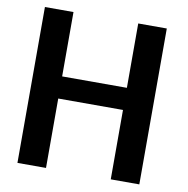

<svg xmlns="http://www.w3.org/2000/svg" viewBox="-84 -852 914 934"><g transform="rotate(10 372.5 -385.0)"><path d="M204.1 0H63V-770H204.1V-452.1H523.9V-770H665V0H523.9V-342.8H204.1Z"/></g></svg>

Font: Junction Bold
Style: Bold
Weight: 700
Designer: Caroline Hadilaksono
Foundry: Caroline Hadilaksono
Version: Version 001.001